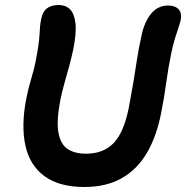

<svg xmlns="http://www.w3.org/2000/svg" viewBox="-20 -734 743 767"><path d="M317 13Q217 13 158 -30Q99 -73 81.5 -152.5Q64 -232 85 -340Q93 -381 105 -420.5Q117 -460 122 -487Q130 -528 133.5 -554Q137 -580 138 -597Q139 -614 140 -628Q141 -642 145 -660Q151 -689 168.5 -701.5Q186 -714 215 -714Q242 -714 259.5 -697Q277 -680 281.5 -640.5Q286 -601 272 -534Q266 -505 256.5 -470Q247 -435 237 -400Q227 -365 221 -334Q205 -251 213.5 -204Q222 -157 250.5 -138.5Q279 -120 324 -120Q392 -120 433 -161.5Q474 -203 494 -301Q505 -359 512.5 -403.5Q520 -448 526.5 -492Q533 -536 545 -590Q556 -645 583 -678.5Q610 -712 652 -712Q679 -712 693 -697.5Q707 -683 702 -654Q698 -638 692 -620.5Q686 -603 678.5 -579Q671 -555 663 -516Q652 -462 644 -403Q636 -344 624 -284Q606 -190 567 -123.5Q528 -57 466 -22Q404 13 317 13Z"/></svg>

Font: Shantell Sans Light SemiBold
Style: Italic
Weight: 600
Italic angle: -11°
Version: Version 1.011;[c5ecc13dd]